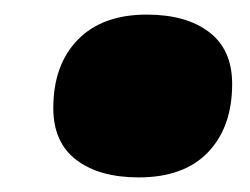

<svg xmlns="http://www.w3.org/2000/svg" viewBox="-20 -484 343 263"><path d="M170 -241Q116 -241 84.5 -265Q53 -289 53 -336Q53 -395 86.5 -429.5Q120 -464 181 -464Q235 -464 266.5 -440Q298 -416 298 -369Q298 -310 265 -275.5Q232 -241 170 -241Z"/></svg>

Font: Prodigy Sans Black
Style: Italic
Weight: 900
Italic angle: -13°
Designer: Wei Huang
Foundry: Wei Huang
Version: Version 1.003; ttfautohint (v1.8.3)